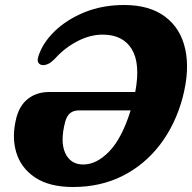

<svg xmlns="http://www.w3.org/2000/svg" viewBox="-20 -734 768 768"><path d="M46 -265Q59.5 -314.5 93.8 -340.2Q128 -366 177.5 -366H521Q542.5 -479.5 507 -537.5Q471.5 -595.5 390.5 -595.5Q340.5 -595.5 289.5 -569Q238.5 -542.5 200 -499.5Q183.5 -483 172 -478Q160.5 -473 151 -473.5Q140.5 -474 134.2 -482Q128 -490 133 -507Q149.5 -561 197.8 -608.2Q246 -655.5 317.8 -684.8Q389.5 -714 476.5 -714Q578 -714 640.2 -667.5Q702.5 -621 721 -537.5Q739.5 -454 710.5 -343.5Q682 -237 621 -156.5Q560 -76 471.5 -31Q383 14 272 14Q177.5 14 120.5 -24Q63.5 -62 44.8 -125.2Q26 -188.5 46 -265ZM313 -76Q367 -76 417.8 -129.2Q468.5 -182.5 502.5 -292.5H297Q274.5 -292.5 261 -281.8Q247.5 -271 240.5 -246Q220 -166.5 241.2 -121.2Q262.5 -76 313 -76Z"/></svg>

Font: Fraunces 72pt SuperSoft
Style: Bold Italic
Weight: 700
Italic angle: -16°
Version: Version 1.000;[0bf87f6ff]